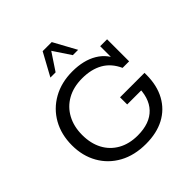

<svg xmlns="http://www.w3.org/2000/svg" viewBox="-213 -955 1121 1121"><g transform="rotate(-45 347.5 -395.0)"><path d="M356 10Q261 10 191 -28.5Q121 -67 82.5 -135Q44 -203 44 -290Q44 -379 82.5 -447.5Q121 -516 190.5 -555Q260 -594 351 -594Q443 -594 506 -556.5Q569 -519 593 -446L570 -458V-583H627V-401H573Q544 -465 491 -495Q438 -525 363 -525Q291 -525 238.5 -495.5Q186 -466 157.5 -413Q129 -360 129 -291Q129 -221 156.5 -169Q184 -117 235.5 -88Q287 -59 357 -59Q457 -59 509 -113.5Q561 -168 558 -271L595 -231H441V-290H643V-274Q643 -186 608 -122Q573 -58 509 -24Q445 10 356 10ZM235 -659 312 -800H387L464 -659H420L349 -766L278 -659Z"/></g></svg>

Font: Rokkitt SemiBold
Style: Regular
Weight: 400
Version: Version 3.103